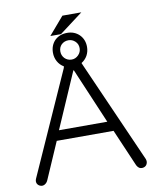

<svg xmlns="http://www.w3.org/2000/svg" viewBox="-94 -931 855 1024"><g transform="rotate(-10 333.5 -419.5)"><path d="M190.4 -258.8 321.3 -559.6H324.2L452.1 -258.8ZM417 -857.4H314.5L232.4 -761.7H290ZM323.2 -762.7Q282.2 -762.7 255.9 -737.3Q230.5 -710.9 230.5 -670.9Q230.5 -645.5 242.2 -624Q253.9 -602.5 275.4 -589.8Q275.4 -587.9 274.4 -585Q273.4 -583 272.5 -579.1L25.4 -26.4Q18.6 -11.7 24.4 1Q30.3 11.7 42 15.6Q53.7 19.5 64.5 13.7Q77.1 6.8 83 -7.8L168.9 -205.1H476.6L561.5 -7.8Q567.4 6.8 579.1 13.7Q590.8 18.6 602.5 14.6Q614.3 10.7 619.1 0Q625 -11.7 620.1 -26.4L376 -579.1L371.1 -590.8Q391.6 -603.5 403.3 -624Q415 -645.5 415 -670.9Q415 -710.9 388.7 -737.3Q362.3 -762.7 323.2 -762.7ZM270.5 -670.9Q270.5 -693.4 285.2 -708Q300.8 -722.7 323.2 -722.7Q343.8 -722.7 359.4 -708Q375 -693.4 375 -670.9Q375 -649.4 359.4 -633.8Q343.8 -618.2 323.2 -618.2Q300.8 -618.2 285.2 -633.8Q270.5 -649.4 270.5 -670.9Z"/></g></svg>

Font: Gulim
Style: Regular
Weight: 400
Version: Version 2.21